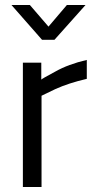

<svg xmlns="http://www.w3.org/2000/svg" viewBox="-20 -752 386 772"><path d="M199 -592 324 -732H249L175 -645L100 -732H26L149 -592ZM147 0V-367Q150 -369 203 -394Q256 -418 329 -435V-511Q255 -494 202 -464Q148 -435 146 -432V-500H72V0Z"/></svg>

Font: RazerF5
Style: Regular
Weight: 400
Foundry: Razer Inc.
Version: Version 2